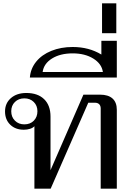

<svg xmlns="http://www.w3.org/2000/svg" viewBox="-20 -1124 788 1144"><path d="M676 -470V0H580V-478Q580 -494 571 -503Q562 -512 545 -512H506L282 0H185V-372Q176 -362 159 -356.5Q142 -351 122 -351Q72 -351 41 -381Q10 -411 10 -460Q10 -509 45 -539.5Q80 -570 137 -570Q205 -570 243 -533Q281 -496 281 -429V-110L477 -560H576Q625 -560 650.5 -537Q676 -514 676 -470ZM203 -461Q203 -495 181 -516.5Q159 -538 125 -538Q91 -538 69 -516.5Q47 -495 47 -461Q47 -427 69 -405Q91 -383 125 -383Q160 -383 181.5 -405Q203 -427 203 -461Z M676 -881V-662H158Q162 -715 195.5 -756.5Q229 -798 286 -821Q343 -844 413 -844Q510 -844 584 -799V-881ZM593 -695Q586 -744 536 -775Q486 -806 413 -806Q339 -806 290 -775.5Q241 -745 234 -695Z M588 -1104H673V-926H588Z"/></svg>

Font: Fahkwang
Style: Regular
Weight: 400
Version: Version 1.000; ttfautohint (v1.6)